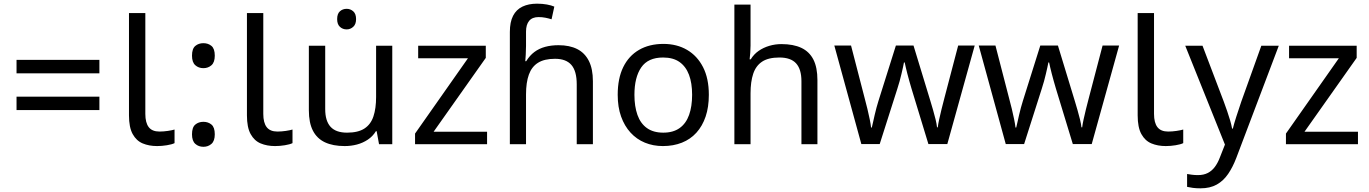

<svg xmlns="http://www.w3.org/2000/svg" viewBox="-20 -785 7450 1045"><path d="M70 -459H521V-386H70ZM70 -259H521V-186H70Z M835 10Q791 10 756.5 -4.5Q722 -19 702 -55.5Q682 -92 682 -157V-714H771V-165Q771 -117 789.5 -93Q808 -69 848 -69Q870 -69 893.5 -72.5Q917 -76 930 -80V-6Q916 1 888.5 5.5Q861 10 835 10Z M1087 -414Q1061 -414 1043 -430Q1025 -446 1025 -482Q1025 -520 1043 -535Q1061 -550 1087 -550Q1113 -550 1131 -535Q1149 -520 1149 -482Q1149 -446 1131 -430Q1113 -414 1087 -414ZM1087 14Q1061 14 1043 -2Q1025 -18 1025 -54Q1025 -92 1043 -107Q1061 -122 1087 -122Q1113 -122 1131 -107Q1149 -92 1149 -54Q1149 -18 1131 -2Q1113 14 1087 14Z M1477 10Q1433 10 1398.5 -4.5Q1364 -19 1344 -55.5Q1324 -92 1324 -157V-714H1413V-165Q1413 -117 1431.5 -93Q1450 -69 1490 -69Q1512 -69 1535.5 -72.5Q1559 -76 1572 -80V-6Q1558 1 1530.5 5.5Q1503 10 1477 10Z M1867 -737Q1887 -737 1902.5 -723.5Q1918 -710 1918 -681Q1918 -653 1902.5 -639Q1887 -625 1867 -625Q1845 -625 1830 -639Q1815 -653 1815 -681Q1815 -710 1830 -723.5Q1845 -737 1867 -737ZM2115 -536V0H2043L2030 -71H2026Q2009 -43 1982 -25Q1955 -7 1923 1.5Q1891 10 1856 10Q1792 10 1748.5 -10.5Q1705 -31 1683 -74Q1661 -117 1661 -185V-536H1750V-191Q1750 -127 1779 -95Q1808 -63 1869 -63Q1929 -63 1963.5 -85.5Q1998 -108 2012.5 -151.5Q2027 -195 2027 -257V-536Z M2631 0H2239V-58L2527 -468H2256V-536H2624V-470L2340 -68H2631Z M2755 -611Q2755 -665 2772.5 -699Q2790 -733 2823.5 -749Q2857 -765 2903 -765Q2932 -765 2956.5 -760.5Q2981 -756 2997 -749L2982 -680Q2966 -685 2948.5 -688.5Q2931 -692 2911 -692Q2877 -692 2860 -671.5Q2843 -651 2843 -613V-535Q2843 -513 2841.5 -488Q2840 -463 2839 -452H2844Q2863 -483 2888.5 -502Q2914 -521 2947 -530Q2980 -539 3020 -539Q3080 -539 3121.5 -518Q3163 -497 3185 -453.5Q3207 -410 3207 -343V0H3119V-326Q3119 -398 3090 -431.5Q3061 -465 3001 -465Q2943 -465 2908.5 -443.5Q2874 -422 2858.5 -379Q2843 -336 2843 -271V0H2755Z M3838 -269Q3838 -202 3820.5 -150.5Q3803 -99 3770.5 -63Q3738 -27 3691.5 -8.5Q3645 10 3588 10Q3535 10 3490 -8.5Q3445 -27 3412 -63Q3379 -99 3360.5 -150.5Q3342 -202 3342 -269Q3342 -358 3372 -419.5Q3402 -481 3458 -513.5Q3514 -546 3591 -546Q3664 -546 3719.5 -513.5Q3775 -481 3806.5 -419.5Q3838 -358 3838 -269ZM3433 -269Q3433 -206 3449.5 -159.5Q3466 -113 3501 -88Q3536 -63 3590 -63Q3644 -63 3679 -88Q3714 -113 3730.5 -159.5Q3747 -206 3747 -269Q3747 -333 3730 -378Q3713 -423 3678.5 -447.5Q3644 -472 3589 -472Q3507 -472 3470 -418Q3433 -364 3433 -269Z M4065 -537Q4065 -518 4063.5 -498Q4062 -478 4060 -462H4066Q4083 -490 4109 -508Q4135 -526 4167 -535.5Q4199 -545 4233 -545Q4298 -545 4341.5 -524.5Q4385 -504 4407 -461Q4429 -418 4429 -349V0H4342V-343Q4342 -408 4313 -440Q4284 -472 4222 -472Q4162 -472 4128 -449.5Q4094 -427 4079.5 -383.5Q4065 -340 4065 -277V0H3977V-760H4065Z M4941 -303Q4935 -324 4929 -344.5Q4923 -365 4918.5 -383.5Q4914 -402 4910 -418Q4906 -434 4904 -445H4900Q4898 -434 4894.5 -418Q4891 -402 4886.5 -383Q4882 -364 4876.5 -343.5Q4871 -323 4864 -302L4768 -1H4668L4521 -537H4612L4686 -251Q4694 -222 4701 -192.5Q4708 -163 4713.5 -136.5Q4719 -110 4721 -91H4725Q4728 -103 4732 -121Q4736 -139 4740.5 -159Q4745 -179 4750.5 -199Q4756 -219 4761 -235L4856 -537H4952L5044 -235Q5051 -212 5058.5 -186Q5066 -160 5072 -135.5Q5078 -111 5080 -92H5084Q5086 -109 5091.5 -134.5Q5097 -160 5104.5 -190.5Q5112 -221 5120 -251L5195 -537H5285L5136 -1H5033Z M5727 -303Q5721 -324 5715 -344.5Q5709 -365 5704.5 -383.5Q5700 -402 5696 -418Q5692 -434 5690 -445H5686Q5684 -434 5680.5 -418Q5677 -402 5672.5 -383Q5668 -364 5662.5 -343.5Q5657 -323 5650 -302L5554 -1H5454L5307 -537H5398L5472 -251Q5480 -222 5487 -192.5Q5494 -163 5499.5 -136.5Q5505 -110 5507 -91H5511Q5514 -103 5518 -121Q5522 -139 5526.5 -159Q5531 -179 5536.5 -199Q5542 -219 5547 -235L5642 -537H5738L5830 -235Q5837 -212 5844.5 -186Q5852 -160 5858 -135.5Q5864 -111 5866 -92H5870Q5872 -109 5877.5 -134.5Q5883 -160 5890.5 -190.5Q5898 -221 5906 -251L5981 -537H6071L5922 -1H5819Z M6325 10Q6281 10 6246.5 -4.5Q6212 -19 6192 -55.5Q6172 -92 6172 -157V-714H6261V-165Q6261 -117 6279.5 -93Q6298 -69 6338 -69Q6360 -69 6383.5 -72.5Q6407 -76 6420 -80V-6Q6406 1 6378.5 5.5Q6351 10 6325 10Z M6431 -536H6525L6641 -231Q6651 -204 6659.5 -179Q6668 -154 6675 -130.5Q6682 -107 6686 -85H6690Q6696 -110 6709 -150.5Q6722 -191 6736 -232L6845 -536H6940L6709 74Q6690 124 6664.5 161.5Q6639 199 6602.5 219.5Q6566 240 6514 240Q6490 240 6472 237.5Q6454 235 6441 232V162Q6452 164 6467.5 166Q6483 168 6500 168Q6531 168 6553.5 156.5Q6576 145 6592 123.5Q6608 102 6619 73L6647 2Z M7371 0H6979V-58L7267 -468H6996V-536H7364V-470L7080 -68H7371Z"/></svg>

Font: hexuoriya05
Style: Book
Weight: 400
Designer: Jelle Bosma - Monotype Design Team
Foundry: Monotype Imaging Inc.
Version: Version 2.003